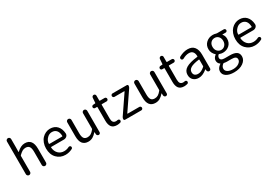

<svg xmlns="http://www.w3.org/2000/svg" viewBox="61 -2063 5116 3583"><g transform="rotate(-30 2619.5 -271.5)"><path d="M91.8 -45.9V-751Q91.8 -769.5 105.5 -782.7Q119.1 -795.9 137.7 -795.9Q156.2 -795.9 169.4 -782.7Q182.6 -769.5 182.6 -751V-578.1L180.7 -475.6Q180.7 -472.7 182.6 -471.7Q184.6 -470.7 186.5 -472.7Q273.4 -556.6 360.4 -556.6Q526.4 -556.6 526.4 -343.8V-45.9Q526.4 -26.4 512.7 -13.2Q499 0 480.5 0Q461.9 0 448.2 -13.2Q434.6 -26.4 434.6 -45.9V-332Q434.6 -408.2 410.2 -442.4Q385.7 -476.6 332 -476.6Q293.9 -476.6 262.7 -459Q231.4 -441.4 190.4 -401.4Q182.6 -394.5 182.6 -383.8V-45.9Q182.6 -26.4 169.4 -13.2Q156.2 0 137.7 0Q119.1 0 105.5 -13.2Q91.8 -26.4 91.8 -45.9Z M917 12.7Q805.7 12.7 731.4 -64Q657.2 -140.6 657.2 -271.5Q657.2 -335 677.7 -389.6Q698.2 -444.3 732.4 -480.5Q766.6 -516.6 811 -536.6Q855.5 -556.6 902.3 -556.6Q997.1 -556.6 1053.2 -497.6Q1109.4 -438.5 1117.2 -335Q1117.2 -331.1 1117.2 -328.1Q1117.2 -296.9 1093.8 -274.4Q1066.4 -250 1029.3 -250H757.8Q753.9 -250 751.5 -247.1Q749 -244.1 749 -240.2Q755.9 -157.2 804.7 -108.4Q853.5 -59.6 928.7 -59.6Q985.4 -59.6 1035.2 -85.9Q1046.9 -91.8 1060.5 -88.4Q1074.2 -85 1081.1 -73.2Q1087.9 -60.5 1084.5 -46.4Q1081.1 -32.2 1068.4 -25.4Q996.1 12.7 917 12.7ZM748 -323.2Q748 -320.3 751 -318.4Q752.9 -315.4 756.8 -315.4H1028.3Q1033.2 -315.4 1035.6 -317.9Q1038.1 -320.3 1038.1 -324.2Q1038.1 -324.2 1038.1 -325.2Q1036.1 -402.3 1001 -443.4Q965.8 -484.4 903.3 -484.4Q845.7 -484.4 802.7 -441.4Q748 -388.7 748 -323.2Z M1410.2 12.7Q1245.1 12.7 1245.1 -199.2V-497.1Q1245.1 -516.6 1258.3 -529.8Q1271.5 -543 1290.5 -543Q1309.6 -543 1322.8 -529.8Q1335.9 -516.6 1335.9 -497.1V-210Q1335.9 -133.8 1359.9 -100.1Q1383.8 -66.4 1438.5 -66.4Q1477.5 -66.4 1509.8 -85.4Q1542 -104.5 1579.1 -150.4Q1585 -158.2 1585 -168V-497.1Q1585 -516.6 1598.1 -529.8Q1611.3 -543 1630.4 -543Q1649.4 -543 1662.6 -529.8Q1675.8 -516.6 1675.8 -497.1V-38.1Q1675.8 -22.5 1665 -11.2Q1654.3 0 1637.7 0Q1622.1 0 1610.4 -10.7Q1598.6 -21.5 1596.7 -38.1L1593.8 -84Q1592.8 -85 1591.3 -85Q1589.8 -85 1588.9 -84Q1547.9 -36.1 1505.4 -11.7Q1462.9 12.7 1410.2 12.7Z M2029.3 12.7Q1946.3 12.7 1910.6 -34.2Q1875 -81.1 1875 -168V-460.9Q1875 -468.8 1866.2 -468.8H1828.1Q1813.5 -468.8 1803.7 -479Q1793.9 -489.3 1793.9 -503.9Q1793.9 -517.6 1803.7 -528.3Q1813.5 -539.1 1828.1 -540L1870.1 -543Q1878.9 -543 1878.9 -551.8L1886.7 -657.2Q1887.7 -672.9 1899.4 -684.1Q1911.1 -695.3 1927.7 -695.3Q1943.4 -695.3 1954.6 -684.1Q1965.8 -672.9 1965.8 -657.2V-552.7Q1965.8 -543 1975.6 -543H2075.2Q2090.8 -543 2101.6 -532.2Q2112.3 -521.5 2112.3 -505.9Q2112.3 -490.2 2101.6 -479.5Q2090.8 -468.8 2075.2 -468.8H1975.6Q1965.8 -468.8 1965.8 -459V-166Q1965.8 -113.3 1984.9 -86.9Q2003.9 -60.5 2049.8 -60.5Q2061.5 -60.5 2078.1 -64.5Q2091.8 -67.4 2104.5 -61Q2117.2 -54.7 2120.1 -41Q2122.1 -36.1 2122.1 -31.2Q2122.1 -22.5 2117.2 -13.7Q2110.4 -1 2095.7 2.9Q2057.6 12.7 2029.3 12.7Z M2203.1 0Q2193.4 0 2186 -7.3Q2178.7 -14.6 2178.7 -24.4Q2178.7 -48.8 2192.4 -69.3L2459 -460.9Q2460.9 -463.9 2459.5 -466.3Q2458 -468.8 2455.1 -468.8H2246.1Q2231.4 -468.8 2220.7 -479.5Q2210 -490.2 2210 -505.9Q2210 -521.5 2220.7 -532.2Q2231.4 -543 2246.1 -543H2554.7Q2565.4 -543 2572.3 -535.6Q2579.1 -528.3 2579.1 -518.6Q2579.1 -494.1 2565.4 -473.6L2298.8 -82Q2296.9 -79.1 2298.3 -76.7Q2299.8 -74.2 2303.7 -74.2H2552.7Q2568.4 -74.2 2579.1 -63.5Q2589.8 -52.7 2589.8 -37.1Q2589.8 -21.5 2579.1 -10.7Q2568.4 0 2552.7 0Z M2857.4 12.7Q2692.4 12.7 2692.4 -199.2V-497.1Q2692.4 -516.6 2705.6 -529.8Q2718.8 -543 2737.8 -543Q2756.8 -543 2770 -529.8Q2783.2 -516.6 2783.2 -497.1V-210Q2783.2 -133.8 2807.1 -100.1Q2831.1 -66.4 2885.7 -66.4Q2924.8 -66.4 2957 -85.4Q2989.3 -104.5 3026.4 -150.4Q3032.2 -158.2 3032.2 -168V-497.1Q3032.2 -516.6 3045.4 -529.8Q3058.6 -543 3077.6 -543Q3096.7 -543 3109.9 -529.8Q3123 -516.6 3123 -497.1V-38.1Q3123 -22.5 3112.3 -11.2Q3101.6 0 3085 0Q3069.3 0 3057.6 -10.7Q3045.9 -21.5 3043.9 -38.1L3041 -84Q3040 -85 3038.6 -85Q3037.1 -85 3036.1 -84Q2995.1 -36.1 2952.6 -11.7Q2910.2 12.7 2857.4 12.7Z M3476.6 12.7Q3393.6 12.7 3357.9 -34.2Q3322.3 -81.1 3322.3 -168V-460.9Q3322.3 -468.8 3313.5 -468.8H3275.4Q3260.7 -468.8 3251 -479Q3241.2 -489.3 3241.2 -503.9Q3241.2 -517.6 3251 -528.3Q3260.7 -539.1 3275.4 -540L3317.4 -543Q3326.2 -543 3326.2 -551.8L3334 -657.2Q3335 -672.9 3346.7 -684.1Q3358.4 -695.3 3375 -695.3Q3390.6 -695.3 3401.9 -684.1Q3413.1 -672.9 3413.1 -657.2V-552.7Q3413.1 -543 3422.9 -543H3522.5Q3538.1 -543 3548.8 -532.2Q3559.6 -521.5 3559.6 -505.9Q3559.6 -490.2 3548.8 -479.5Q3538.1 -468.8 3522.5 -468.8H3422.9Q3413.1 -468.8 3413.1 -459V-166Q3413.1 -113.3 3432.1 -86.9Q3451.2 -60.5 3497.1 -60.5Q3508.8 -60.5 3525.4 -64.5Q3539.1 -67.4 3551.8 -61Q3564.5 -54.7 3567.4 -41Q3569.3 -36.1 3569.3 -31.2Q3569.3 -22.5 3564.5 -13.7Q3557.6 -1 3543 2.9Q3504.9 12.7 3476.6 12.7Z M3790 12.7Q3719.7 12.7 3675.3 -28.3Q3630.9 -69.3 3630.9 -140.6Q3630.9 -227.5 3708.5 -275.4Q3786.1 -323.2 3955.1 -342.8Q3965.8 -343.8 3964.8 -353.5Q3960.9 -481.4 3853.5 -481.4Q3790 -481.4 3720.7 -442.4Q3708 -434.6 3693.8 -438Q3679.7 -441.4 3671.9 -454.1Q3665 -467.8 3668.5 -482.4Q3671.9 -497.1 3685.5 -504.9Q3780.3 -556.6 3868.2 -556.6Q3963.9 -556.6 4010.3 -497.6Q4056.6 -438.5 4056.6 -334V-37.1Q4056.6 -21.5 4045.4 -10.7Q4034.2 0 4018.6 0Q4002.9 0 3990.7 -10.7Q3978.5 -21.5 3976.6 -37.1L3973.6 -63.5Q3973.6 -65.4 3972.2 -65.4Q3970.7 -65.4 3968.8 -64.5Q3875 12.7 3790 12.7ZM3816.4 -59.6Q3852.5 -59.6 3885.7 -75.7Q3918.9 -91.8 3958 -126Q3964.8 -131.8 3964.8 -141.6V-274.4Q3964.8 -278.3 3961.9 -280.3Q3960 -283.2 3957 -283.2Q3956.1 -283.2 3956.1 -283.2Q3828.1 -266.6 3774.4 -233.4Q3720.7 -200.2 3720.7 -147.5Q3720.7 -102.5 3746.6 -81.1Q3772.5 -59.6 3816.4 -59.6Z M4412.1 252.9Q4309.6 252.9 4248 214.4Q4186.5 175.8 4186.5 107.4Q4186.5 37.1 4265.6 -14.6Q4267.6 -15.6 4267.6 -17.6Q4267.6 -19.5 4265.6 -20.5Q4217.8 -50.8 4217.8 -109.4Q4217.8 -165 4277.3 -209Q4278.3 -210 4278.3 -211.9Q4278.3 -213.9 4277.3 -214.8Q4248 -239.3 4228 -277.3Q4208 -315.4 4208 -360.4Q4208 -446.3 4267.1 -500Q4326.2 -553.7 4412.1 -553.7Q4444.3 -553.7 4478.5 -543Q4488.3 -540 4497.1 -540H4641.6Q4656.2 -540 4666.5 -529.8Q4676.8 -519.5 4676.8 -504.9Q4676.8 -490.2 4666.5 -480Q4656.2 -469.7 4641.6 -469.7H4575.2Q4573.2 -469.7 4571.8 -467.3Q4570.3 -464.8 4572.3 -462.9Q4609.4 -420.9 4609.4 -358.4Q4609.4 -272.5 4552.7 -220.7Q4496.1 -168.9 4412.1 -168.9Q4375 -168.9 4339.8 -183.6Q4330.1 -187.5 4323.2 -181.6Q4295.9 -155.3 4295.9 -123Q4295.9 -63.5 4390.6 -63.5H4497.1Q4591.8 -63.5 4638.7 -32.2Q4685.5 -1 4685.5 65.4Q4685.5 143.6 4609.9 198.2Q4534.2 252.9 4412.1 252.9ZM4412.1 -230.5Q4460 -230.5 4493.2 -266.6Q4526.4 -302.7 4526.4 -360.4Q4526.4 -418 4493.7 -452.6Q4460.9 -487.3 4412.1 -487.3Q4362.3 -487.3 4329.1 -452.6Q4295.9 -418 4295.9 -360.4Q4295.9 -301.8 4329.6 -266.1Q4363.3 -230.5 4412.1 -230.5ZM4424.8 191.4Q4500 191.4 4548.8 157.7Q4597.7 124 4597.7 79.1Q4597.7 43 4570.3 27.3Q4543 11.7 4486.3 11.7H4392.6Q4364.3 11.7 4332 4.9Q4329.1 4.9 4327.1 4.9Q4320.3 4.9 4314.5 8.8Q4266.6 46.9 4266.6 94.7Q4266.6 138.7 4309.1 165Q4351.6 191.4 4424.8 191.4Z M4996.1 12.7Q4884.8 12.7 4810.5 -64Q4736.3 -140.6 4736.3 -271.5Q4736.3 -335 4756.8 -389.6Q4777.3 -444.3 4811.5 -480.5Q4845.7 -516.6 4890.1 -536.6Q4934.6 -556.6 4981.4 -556.6Q5076.2 -556.6 5132.3 -497.6Q5188.5 -438.5 5196.3 -335Q5196.3 -331.1 5196.3 -328.1Q5196.3 -296.9 5172.9 -274.4Q5145.5 -250 5108.4 -250H4836.9Q4833 -250 4830.6 -247.1Q4828.1 -244.1 4828.1 -240.2Q4835 -157.2 4883.8 -108.4Q4932.6 -59.6 5007.8 -59.6Q5064.5 -59.6 5114.3 -85.9Q5126 -91.8 5139.6 -88.4Q5153.3 -85 5160.2 -73.2Q5167 -60.5 5163.6 -46.4Q5160.2 -32.2 5147.5 -25.4Q5075.2 12.7 4996.1 12.7ZM4827.1 -323.2Q4827.1 -320.3 4830.1 -318.4Q4832 -315.4 4835.9 -315.4H5107.4Q5112.3 -315.4 5114.7 -317.9Q5117.2 -320.3 5117.2 -324.2Q5117.2 -324.2 5117.2 -325.2Q5115.2 -402.3 5080.1 -443.4Q5044.9 -484.4 4982.4 -484.4Q4924.8 -484.4 4881.8 -441.4Q4827.1 -388.7 4827.1 -323.2Z"/></g></svg>

Font: Gen Jyuu GothicX Regular
Style: Regular
Weight: 400
Designer: [Source Han Sans]
Ryoko NISHIZUKA  (kana & ideographs); Paul D. Hunt (Latin, Greek & Cyrillic); Wenlong ZHANG  (bopomofo
Version: Version 1.002.20150607